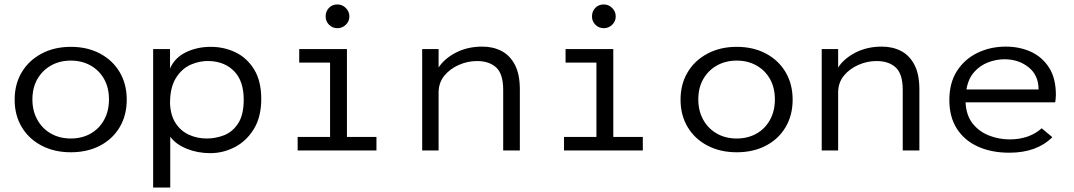

<svg xmlns="http://www.w3.org/2000/svg" viewBox="-20 -678 4840 865"><path d="M299 8Q225 8 167.5 -22Q110 -52 78 -105.5Q46 -159 46 -229Q46 -299 78 -352.5Q110 -406 167.5 -436.5Q225 -467 299 -467Q374 -467 431 -436.5Q488 -406 519.5 -352.5Q551 -299 551 -229Q551 -159 519.5 -105.5Q488 -52 431 -22Q374 8 299 8ZM299 -54Q349 -54 388 -76Q427 -98 449 -138Q471 -178 471 -230Q471 -283 449 -322Q427 -361 388 -383Q349 -405 299 -405Q249 -405 210 -383Q171 -361 148.5 -322Q126 -283 126 -230Q126 -178 148.5 -138Q171 -98 210 -76Q249 -54 299 -54Z M670 167V-457H746V-369Q767 -418 817.5 -442.5Q868 -467 929 -467Q990 -467 1041.5 -442Q1093 -417 1125 -365Q1157 -313 1157 -232Q1157 -151 1123.5 -96.5Q1090 -42 1037.5 -15Q985 12 927 12Q870 12 821 -8Q772 -28 747 -62V167ZM912 -54Q951 -54 989 -68.5Q1027 -83 1052.5 -121.5Q1078 -160 1078 -229Q1078 -312 1036 -356Q994 -400 925 -403Q881 -405 840 -387Q799 -369 772.5 -326.5Q746 -284 746 -213Q748 -159 771 -123.5Q794 -88 831 -71Q868 -54 912 -54Z M1321 0V-61H1467V-396H1328V-457H1543V-61H1676V0ZM1500 -551Q1478 -551 1462.5 -566.5Q1447 -582 1447 -604Q1447 -627 1462 -642.5Q1477 -658 1500 -658Q1522 -658 1538 -642Q1554 -626 1554 -604Q1554 -582 1538 -566.5Q1522 -551 1500 -551Z M1882 0V-457H1956V-374Q1983 -415 2035 -441.5Q2087 -468 2153 -468Q2201 -468 2239 -448.5Q2277 -429 2299.5 -386.5Q2322 -344 2322 -275V0H2247V-273Q2247 -345 2215.5 -374Q2184 -403 2129 -403Q2087 -403 2047 -385.5Q2007 -368 1981.5 -336.5Q1956 -305 1956 -261V0Z M2521 0V-61H2667V-396H2528V-457H2743V-61H2876V0ZM2700 -551Q2678 -551 2662.5 -566.5Q2647 -582 2647 -604Q2647 -627 2662 -642.5Q2677 -658 2700 -658Q2722 -658 2738 -642Q2754 -626 2754 -604Q2754 -582 2738 -566.5Q2722 -551 2700 -551Z M3299 8Q3225 8 3167.5 -22Q3110 -52 3078 -105.5Q3046 -159 3046 -229Q3046 -299 3078 -352.5Q3110 -406 3167.5 -436.5Q3225 -467 3299 -467Q3374 -467 3431 -436.5Q3488 -406 3519.5 -352.5Q3551 -299 3551 -229Q3551 -159 3519.5 -105.5Q3488 -52 3431 -22Q3374 8 3299 8ZM3299 -54Q3349 -54 3388 -76Q3427 -98 3449 -138Q3471 -178 3471 -230Q3471 -283 3449 -322Q3427 -361 3388 -383Q3349 -405 3299 -405Q3249 -405 3210 -383Q3171 -361 3148.5 -322Q3126 -283 3126 -230Q3126 -178 3148.5 -138Q3171 -98 3210 -76Q3249 -54 3299 -54Z M3682 0V-457H3756V-374Q3783 -415 3835 -441.5Q3887 -468 3953 -468Q4001 -468 4039 -448.5Q4077 -429 4099.5 -386.5Q4122 -344 4122 -275V0H4047V-273Q4047 -345 4015.5 -374Q3984 -403 3929 -403Q3887 -403 3847 -385.5Q3807 -368 3781.5 -336.5Q3756 -305 3756 -261V0Z M4527 10Q4447 10 4386 -17.5Q4325 -45 4291 -98Q4257 -151 4257 -227Q4257 -305 4291.5 -358.5Q4326 -412 4384 -440Q4442 -468 4511 -468Q4574 -468 4625 -444.5Q4676 -421 4706.5 -373Q4737 -325 4737 -250Q4737 -242 4736 -233.5Q4735 -225 4734 -217H4330Q4333 -158 4362 -121.5Q4391 -85 4435.5 -67.5Q4480 -50 4529 -50Q4572 -50 4608.5 -62.5Q4645 -75 4673 -100L4721 -60Q4651 10 4527 10ZM4334 -275H4659Q4659 -339 4614 -375Q4569 -411 4505 -411Q4468 -411 4431.5 -397Q4395 -383 4368.5 -353Q4342 -323 4334 -275Z"/></svg>

Font: Inconsolata Expanded
Style: Regular
Weight: 400
Width: 7
Monospace: yes
Designer: Raph Levien, Cyreal, Brenton Simpson
Foundry: Raph Levien, Cyreal, Google
Version: Version 3.000; ttfautohint (v1.8.2.53-6de2)